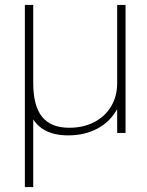

<svg xmlns="http://www.w3.org/2000/svg" viewBox="-20 -540 598 780"><path d="M81 220V-520H115V-203Q115 -110 151 -65.5Q187 -21 261 -21Q319 -21 363 -44Q407 -67 431.5 -108Q456 -149 456 -202V-520H490V0H456V-94H454Q427 -45 375.5 -17.5Q324 10 257 10Q133 10 98 -90L115 -105V220Z"/></svg>

Font: M PLUS 2 Thin ExtraLight
Style: Regular
Weight: 250
Version: Version 1.001